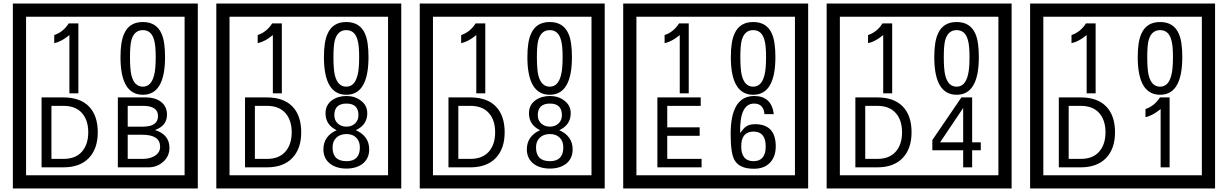

<svg xmlns="http://www.w3.org/2000/svg" viewBox="-20 -980 6970 1090"><path d="M1103 90H53V-960H1103ZM1028 15V-885H128V15ZM425 -450H374V-781Q328 -743 288 -735V-781Q339 -798 370 -847H425ZM917 -656Q917 -442 791 -442Q664 -442 664 -656Q664 -744 685 -789Q714 -855 791 -855Q868 -855 897 -789Q917 -745 917 -656ZM864 -656Q864 -723 855 -752Q840 -809 791 -809Q742 -809 726 -752Q718 -723 718 -656Q718 -587 726 -553Q742 -488 791 -488Q839 -488 855 -554Q864 -587 864 -656ZM535 -229Q535 -136 484.5 -83Q434 -30 340 -30H216V-427H340Q435 -427 485 -375.5Q535 -324 535 -229ZM481 -229Q481 -298 445 -338.5Q409 -379 341 -379H272V-78H341Q409 -78 445 -119Q481 -160 481 -229ZM942 -141Q942 -93 906.5 -61.5Q871 -30 823 -30H649V-427H808Q859 -427 891 -404Q928 -378 928 -329Q928 -266 860 -242Q942 -216 942 -141ZM877 -321Q877 -379 792 -379H705V-261H791Q877 -261 877 -321ZM889 -147Q889 -215 788 -215H705V-78H791Q828 -78 855 -93Q889 -112 889 -147Z M2258 90H1208V-960H2258ZM2183 15V-885H1283V15ZM1580 -450H1529V-781Q1483 -743 1443 -735V-781Q1494 -798 1525 -847H1580ZM2072 -656Q2072 -442 1946 -442Q1819 -442 1819 -656Q1819 -744 1840 -789Q1869 -855 1946 -855Q2023 -855 2052 -789Q2072 -745 2072 -656ZM2019 -656Q2019 -723 2010 -752Q1995 -809 1946 -809Q1897 -809 1881 -752Q1873 -723 1873 -656Q1873 -587 1881 -553Q1897 -488 1946 -488Q1994 -488 2010 -554Q2019 -587 2019 -656ZM1690 -229Q1690 -136 1639.5 -83Q1589 -30 1495 -30H1371V-427H1495Q1590 -427 1640 -375.5Q1690 -324 1690 -229ZM1636 -229Q1636 -298 1600 -338.5Q1564 -379 1496 -379H1427V-78H1496Q1564 -78 1600 -119Q1636 -160 1636 -229ZM2076 -132Q2076 -79 2037 -49Q2001 -23 1947 -23Q1892 -23 1856 -49Q1816 -79 1816 -132Q1816 -207 1891 -241Q1828 -271 1828 -337Q1828 -384 1865 -411Q1899 -435 1947 -435Q1994 -435 2027 -410Q2065 -383 2065 -337Q2065 -271 2000 -241Q2076 -207 2076 -132ZM2015 -326Q2015 -392 1947 -392Q1878 -392 1878 -326Q1878 -297 1897.5 -279Q1917 -261 1947 -261Q1976 -261 1995.5 -279Q2015 -297 2015 -326ZM2023 -143Q2023 -178 2002.5 -198.5Q1982 -219 1947 -219Q1911 -219 1889.5 -198.5Q1868 -178 1868 -143Q1868 -65 1947 -65Q2023 -65 2023 -143Z M3413 90H2363V-960H3413ZM3338 15V-885H2438V15ZM2735 -450H2684V-781Q2638 -743 2598 -735V-781Q2649 -798 2680 -847H2735ZM3227 -656Q3227 -442 3101 -442Q2974 -442 2974 -656Q2974 -744 2995 -789Q3024 -855 3101 -855Q3178 -855 3207 -789Q3227 -745 3227 -656ZM3174 -656Q3174 -723 3165 -752Q3150 -809 3101 -809Q3052 -809 3036 -752Q3028 -723 3028 -656Q3028 -587 3036 -553Q3052 -488 3101 -488Q3149 -488 3165 -554Q3174 -587 3174 -656ZM2845 -229Q2845 -136 2794.5 -83Q2744 -30 2650 -30H2526V-427H2650Q2745 -427 2795 -375.5Q2845 -324 2845 -229ZM2791 -229Q2791 -298 2755 -338.5Q2719 -379 2651 -379H2582V-78H2651Q2719 -78 2755 -119Q2791 -160 2791 -229ZM3231 -132Q3231 -79 3192 -49Q3156 -23 3102 -23Q3047 -23 3011 -49Q2971 -79 2971 -132Q2971 -207 3046 -241Q2983 -271 2983 -337Q2983 -384 3020 -411Q3054 -435 3102 -435Q3149 -435 3182 -410Q3220 -383 3220 -337Q3220 -271 3155 -241Q3231 -207 3231 -132ZM3170 -326Q3170 -392 3102 -392Q3033 -392 3033 -326Q3033 -297 3052.5 -279Q3072 -261 3102 -261Q3131 -261 3150.5 -279Q3170 -297 3170 -326ZM3178 -143Q3178 -178 3157.5 -198.5Q3137 -219 3102 -219Q3066 -219 3044.5 -198.5Q3023 -178 3023 -143Q3023 -65 3102 -65Q3178 -65 3178 -143Z M4568 90H3518V-960H4568ZM4493 15V-885H3593V15ZM3890 -450H3839V-781Q3793 -743 3753 -735V-781Q3804 -798 3835 -847H3890ZM4382 -656Q4382 -442 4256 -442Q4129 -442 4129 -656Q4129 -744 4150 -789Q4179 -855 4256 -855Q4333 -855 4362 -789Q4382 -745 4382 -656ZM4329 -656Q4329 -723 4320 -752Q4305 -809 4256 -809Q4207 -809 4191 -752Q4183 -723 4183 -656Q4183 -587 4191 -553Q4207 -488 4256 -488Q4304 -488 4320 -554Q4329 -587 4329 -656ZM3963 -30H3712V-427H3958V-379H3768V-257H3952V-209H3768V-78H3963ZM4384 -149Q4384 -91 4351.5 -56.5Q4319 -22 4260 -22Q4176 -22 4149 -73Q4128 -111 4128 -219Q4128 -435 4262 -435Q4360 -435 4373 -332H4320Q4315 -392 4261 -392Q4178 -392 4182 -225Q4203 -253 4213 -260Q4233 -275 4266 -275Q4384 -275 4384 -149ZM4327 -149Q4327 -233 4258 -233Q4188 -233 4188 -149Q4188 -65 4258 -65Q4327 -65 4327 -149Z M5723 90H4673V-960H5723ZM5648 15V-885H4748V15ZM5045 -450H4994V-781Q4948 -743 4908 -735V-781Q4959 -798 4990 -847H5045ZM5537 -656Q5537 -442 5411 -442Q5284 -442 5284 -656Q5284 -744 5305 -789Q5334 -855 5411 -855Q5488 -855 5517 -789Q5537 -745 5537 -656ZM5484 -656Q5484 -723 5475 -752Q5460 -809 5411 -809Q5362 -809 5346 -752Q5338 -723 5338 -656Q5338 -587 5346 -553Q5362 -488 5411 -488Q5459 -488 5475 -554Q5484 -587 5484 -656ZM5155 -229Q5155 -136 5104.5 -83Q5054 -30 4960 -30H4836V-427H4960Q5055 -427 5105 -375.5Q5155 -324 5155 -229ZM5101 -229Q5101 -298 5065 -338.5Q5029 -379 4961 -379H4892V-78H4961Q5029 -78 5065 -119Q5101 -160 5101 -229ZM5548 -127H5499V-30H5448V-127H5273V-185L5438 -427H5499V-172H5548ZM5448 -172V-367L5317 -172Z M6878 90H5828V-960H6878ZM6803 15V-885H5903V15ZM6200 -450H6149V-781Q6103 -743 6063 -735V-781Q6114 -798 6145 -847H6200ZM6692 -656Q6692 -442 6566 -442Q6439 -442 6439 -656Q6439 -744 6460 -789Q6489 -855 6566 -855Q6643 -855 6672 -789Q6692 -745 6692 -656ZM6639 -656Q6639 -723 6630 -752Q6615 -809 6566 -809Q6517 -809 6501 -752Q6493 -723 6493 -656Q6493 -587 6501 -553Q6517 -488 6566 -488Q6614 -488 6630 -554Q6639 -587 6639 -656ZM6310 -229Q6310 -136 6259.5 -83Q6209 -30 6115 -30H5991V-427H6115Q6210 -427 6260 -375.5Q6310 -324 6310 -229ZM6256 -229Q6256 -298 6220 -338.5Q6184 -379 6116 -379H6047V-78H6116Q6184 -78 6220 -119Q6256 -160 6256 -229ZM6620 -30H6569V-361Q6523 -323 6483 -315V-361Q6534 -378 6565 -427H6620Z"/></svg>

Font: Unicode BMP Fallback SIL
Style: Regular
Weight: 400
Foundry: NRSI, SIL International
Version: Version 5.1 Based on Unicode 5.1